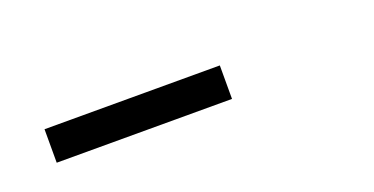

<svg xmlns="http://www.w3.org/2000/svg" viewBox="-21 -776 446 229"><g transform="rotate(-20 202.5 -661.0)"><path d="M29 -682.5H251.5V-640H29Z"/></g></svg>

Font: Big Shoulders Stencil Text Thin Light
Style: Regular
Weight: 300
Version: Version 2.001